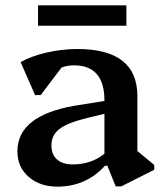

<svg xmlns="http://www.w3.org/2000/svg" viewBox="-20 -684 614 717"><path d="M194 13Q129 13 87 -23.5Q45 -60 45 -119Q45 -252 258 -289L370 -307V-309Q370 -440 256 -440Q232 -440 210 -432L132 -329H111L57 -452Q95 -474 153 -487.5Q211 -501 269 -501Q493 -501 493 -325V-120L556 -68V-50L433 12H412L381 -65H372Q301 13 194 13ZM172 -141Q172 -107 193 -88.5Q214 -70 251 -70Q321 -70 370 -110V-259L304 -243Q231 -225 201.5 -202Q172 -179 172 -141ZM122 -588V-664H452V-588Z"/></svg>

Font: Platypi Medium
Style: Regular
Weight: 500
Designer: David Sargent
Foundry: Bolt Cutter Type
Version: Version 1.200; ttfautohint (v1.8.4.7-5d5b)